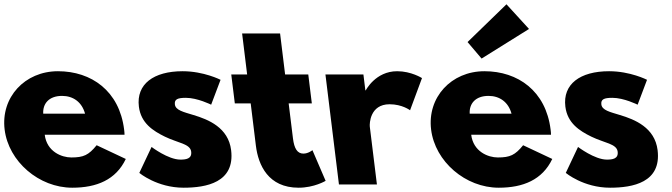

<svg xmlns="http://www.w3.org/2000/svg" viewBox="-30 -860 3133 895"><path d="M550.5 -232C550.8 -238 549.4 -249 548.6 -256C526.5 -436 396.2 -528 240.2 -528C85.2 -528 -26.9 -406 -8.4 -256C9.9 -107 151.8 15 306.8 15C420.8 15 510.3 -22 556.4 -119L420.5 -183C383.2 -137 359.5 -126 302.5 -126C257.5 -126 188.2 -153 178.5 -232ZM171.5 -330C168.7 -377 198.3 -413 259.3 -413C311.3 -413 351.9 -384 366.5 -330Z M821.2 -528C686.2 -528 604.5 -468 617.4 -363C626.9 -286 683.3 -250 738.6 -223C800.3 -193 856.7 -190 861.2 -153C865.4 -119 835.8 -116 810.8 -116C753.8 -116 676.5 -175 676.5 -175L619.4 -54C619.4 -54 701.8 15 825.8 15C930.8 15 1065.9 -9 1047.4 -160C1034.5 -265 941.8 -303 871.2 -324C825.5 -338 788.5 -346 785.2 -373C782.3 -397 797.4 -404 836.4 -404C890.4 -404 954.3 -372 954.3 -372L998.1 -488C998.1 -488 920.2 -528 821.2 -528Z M1122 -513H1048L1064.6 -378H1138.6L1162.8 -181C1173.9 -90 1220.8 15 1361.8 15C1434.8 15 1487.9 -17 1487.9 -17L1426.4 -160C1426.4 -160 1407.3 -144 1384.3 -144C1356.3 -144 1341.5 -167 1335.6 -215L1315.6 -378H1423.6L1407 -513H1299L1275.6 -704H1098.6Z M1550 0H1727L1693.8 -270C1692.3 -283 1694.1 -374 1786.1 -374C1845.1 -374 1881.5 -346 1881.5 -346L1937.1 -496C1937.1 -496 1887.2 -528 1821.2 -528C1720.2 -528 1675.1 -439 1675.1 -439H1673.1L1664 -513H1487Z M2149.5 -664 2214.9 -587 2436 -725 2330.9 -840ZM2538.5 -232C2538.8 -238 2537.4 -249 2536.6 -256C2514.5 -436 2384.2 -528 2228.2 -528C2073.2 -528 1961.1 -406 1979.6 -256C1997.9 -107 2139.8 15 2294.8 15C2408.8 15 2498.3 -22 2544.4 -119L2408.5 -183C2371.2 -137 2347.5 -126 2290.5 -126C2245.5 -126 2176.2 -153 2166.5 -232ZM2159.5 -330C2156.7 -377 2186.3 -413 2247.3 -413C2299.3 -413 2339.9 -384 2354.5 -330Z M2809.2 -528C2674.2 -528 2592.5 -468 2605.4 -363C2614.9 -286 2671.3 -250 2726.6 -223C2788.3 -193 2844.7 -190 2849.2 -153C2853.4 -119 2823.8 -116 2798.8 -116C2741.8 -116 2664.5 -175 2664.5 -175L2607.4 -54C2607.4 -54 2689.8 15 2813.8 15C2918.8 15 3053.9 -9 3035.4 -160C3022.5 -265 2929.8 -303 2859.2 -324C2813.5 -338 2776.5 -346 2773.2 -373C2770.3 -397 2785.4 -404 2824.4 -404C2878.4 -404 2942.3 -372 2942.3 -372L2986.1 -488C2986.1 -488 2908.2 -528 2809.2 -528Z"/></svg>

Font: Hussar
Style: BdOpOblOne
Weight: 700
Foundry: Cannot Into Space Fonts
Version: Version 2.00